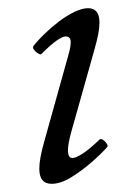

<svg xmlns="http://www.w3.org/2000/svg" viewBox="-20 -436 306 469"><path d="M106 13Q76 13 76 -24Q76 -36 79 -52.5Q82 -69 88 -90L148 -305Q154 -327 152.5 -337Q151 -347 140 -347Q133 -347 118.5 -337Q104 -327 81 -304Q79 -302 73 -305.5Q67 -309 63 -314.5Q59 -320 62 -324Q72 -337 88.5 -353Q105 -369 124 -383.5Q143 -398 162 -407Q181 -416 195 -416Q223 -416 223 -381Q223 -369 220 -353Q217 -337 211 -316L155 -117Q145 -82 146 -66Q147 -50 157 -50Q165 -50 181.5 -60.5Q198 -71 223 -95Q226 -98 231.5 -94.5Q237 -91 240.5 -85.5Q244 -80 242 -77Q228 -61 204 -40Q180 -19 154 -3Q128 13 106 13Z"/></svg>

Font: Junicode VF
Style: Italic
Weight: 400
Italic angle: -11°
Designer: Peter S. Baker
Version: Version 2.209